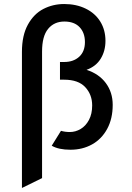

<svg xmlns="http://www.w3.org/2000/svg" viewBox="-20 -732 656 954"><path d="M89 -474Q89 -556 118.5 -609.5Q148 -663 195.5 -687.5Q243 -712 299 -712Q359 -712 406 -689Q453 -666 478.5 -624.5Q504 -583 504 -529Q504 -479 480.5 -440.5Q457 -402 410 -385Q472 -365 506 -319Q540 -273 540 -211Q540 -142 512.5 -91.5Q485 -41 437.5 -14.5Q390 12 330 12Q271 12 237 -8L283 -82Q303 -76 327 -76Q355 -76 380.5 -91Q406 -106 422 -136Q438 -166 438 -208Q438 -262 403.5 -299Q369 -336 299 -336H278V-424H299Q345 -424 373.5 -450Q402 -476 402 -523Q402 -569 375.5 -597Q349 -625 300 -625Q249 -625 219 -588.5Q189 -552 189 -476V153L89 202Z"/></svg>

Font: Overpass Mono Light
Style: Bold
Weight: 600
Monospace: yes
Designer: Delve Withrington, Dave Bailey
Foundry: Delve Fonts
Version: Version 1.000;DELV;Overpass